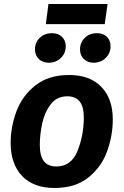

<svg xmlns="http://www.w3.org/2000/svg" viewBox="-20 -919 615 955"><path d="M33 -208Q33 -288 62 -365.5Q91 -443 156.5 -494.5Q222 -546 324 -546Q427 -546 484 -487Q541 -428 541 -325Q541 -245 513 -167Q485 -89 420 -36.5Q355 16 251 16Q147 16 90 -43.5Q33 -103 33 -208ZM397 -332Q397 -388 376.5 -414Q356 -440 315 -440Q263 -440 232.5 -400.5Q202 -361 190 -305.5Q178 -250 178 -198Q178 -143 198.5 -117Q219 -91 260 -91Q334 -91 365 -167Q396 -243 397 -332ZM154 -673Q154 -708 178 -731Q202 -754 238 -754Q269 -754 288 -736Q307 -718 307 -689Q307 -654 282.5 -630.5Q258 -607 223 -607Q192 -607 173 -625.5Q154 -644 154 -673ZM378 -673Q378 -708 402 -731Q426 -754 462 -754Q493 -754 511.5 -736Q530 -718 530 -689Q530 -654 505.5 -630.5Q481 -607 446 -607Q416 -607 397 -625.5Q378 -644 378 -673ZM208 -799 221 -899H515L501 -799Z"/></svg>

Font: Fira Sans SemiBold
Style: Italic
Weight: 600
Italic angle: -8°
Designer: bBox Type GmbH & Carrois Corporate GbR & Edenspiekermann AG
Foundry: bBox Type GmbH & Carrois Corporate GbR & Edenspiekermann AG
Version: Version 4.301